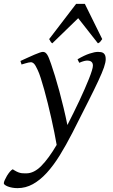

<svg xmlns="http://www.w3.org/2000/svg" viewBox="-108 -724 581 988"><path d="M436 -419.9Q436 -403.3 427 -377.2Q418 -351.1 397.7 -307.4Q377.4 -263.7 344.5 -198.7Q311.5 -133.8 264.2 -40Q231.4 23.9 199 76.2Q166.5 128.4 132.3 165.8Q98.1 203.1 61 223.6Q23.9 244.1 -17.6 244.1Q-32.2 244.1 -45.2 241.7Q-58.1 239.3 -67.6 235.6Q-77.1 231.9 -82.8 227.5Q-88.4 223.1 -88.4 219.2Q-88.4 213.4 -83.7 202.9Q-79.1 192.4 -72.3 180.9Q-65.4 169.4 -57.4 159.9Q-49.3 150.4 -42.5 147Q-30.8 154.8 -21.7 159.2Q-12.7 163.6 -4.9 165.5Q2.9 167.5 10.7 167.7Q18.6 168 27.3 168Q66.9 168 104.7 129.6Q142.6 91.3 183.6 21.5Q178.7 -6.8 171.6 -42.5Q164.6 -78.1 156 -115.7Q147.5 -153.3 138.2 -191.2Q128.9 -229 119.6 -262.2Q110.4 -295.4 101.8 -322Q93.3 -348.6 85.9 -363.8Q74.7 -388.7 66.9 -396.2Q59.1 -403.8 50.8 -403.8Q46.4 -403.8 38.3 -402.1Q30.3 -400.4 22.5 -397.9Q13.2 -395.5 2.9 -392.1L-2.9 -410.2Q17.6 -419.4 36.1 -428Q54.7 -436.5 69.6 -442.9Q84.5 -449.2 95.7 -453.1Q106.9 -457 112.8 -457Q119.6 -457 124.8 -453.6Q129.9 -450.2 134.8 -442.9Q139.6 -435.5 144.3 -423.6Q148.9 -411.6 154.8 -395Q164.1 -368.7 175 -332.8Q186 -296.9 197.3 -255.4Q208.5 -213.9 219.2 -169.2Q230 -124.5 238.8 -80.6Q254.4 -111.3 270.3 -143.3Q286.1 -175.3 300.8 -206.5Q315.4 -237.8 327.9 -266.4Q340.3 -294.9 349.9 -318.8Q359.4 -342.8 364.7 -360.1Q370.1 -377.4 370.1 -386.2Q370.1 -410.6 344.2 -412.1Q328.6 -413.6 299.8 -400.9L291 -418.9Q326.2 -439.5 352.8 -448.2Q379.4 -457 396 -457Q404.3 -457 411.6 -455.8Q418.9 -454.6 424.3 -450.7Q429.7 -446.8 432.9 -439.5Q436 -432.1 436 -419.9ZM418 -522.9Q411.1 -513.2 407.5 -508.8Q403.8 -504.4 396 -501L294.4 -630.4L161.1 -501Q156.7 -503.9 153.3 -508.5Q149.9 -513.2 145 -522.9L283.7 -704.1H328.6Z"/></svg>

Font: Gentium Plus Phon
Style: Italic
Weight: 400
Italic angle: -8°
Designer: J. Victor Gaultney, Annie Olsen, Iska Routamaa, Becca Hirsbrunner
Foundry: SIL International
Version: Version 5.000